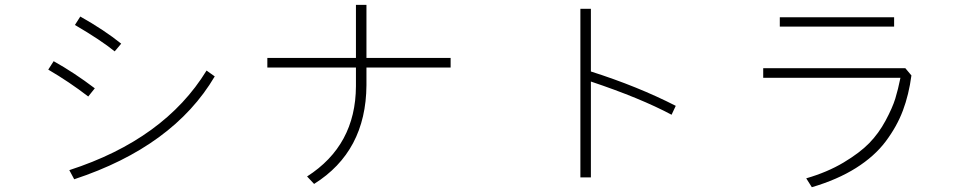

<svg xmlns="http://www.w3.org/2000/svg" viewBox="-20 -740 4040 802"><path d="M293 -635.7 315.4 -670.9Q416 -614.3 486.3 -557.6L459 -525.4Q401.4 -572.3 293 -635.7ZM181.6 -449.2 204.1 -484.4Q290 -436.5 376 -371.1L348.6 -336.9Q268.6 -398.4 181.6 -449.2ZM269.5 -29.3Q667 -158.2 842.8 -445.3L877 -420.9Q704.1 -127.9 290 8.8Z M1096.7 -458V-498H1466.8V-719.7H1510.7V-498H1862.3V-458H1510.7V-383.8Q1508.8 -107.4 1292 28.3L1262.7 -2.9Q1465.8 -132.8 1466.8 -379.9V-458Z M2404.3 1V-703.1H2448.2V-441.4Q2644.5 -378.9 2802.7 -297.9L2785.2 -260.7Q2655.3 -330.1 2448.2 -399.4V1Z M3237.3 -628.9V-668H3714.8V-628.9ZM3168 -415V-455.1H3761.7L3787.1 -424.8Q3776.4 -344.7 3751.5 -278.3Q3726.6 -211.9 3679.7 -149.4Q3632.8 -86.9 3555.2 -38.1Q3477.5 10.7 3371.1 42L3347.7 4.9Q3435.5 -20.5 3503.4 -61Q3571.3 -101.6 3610.8 -142.1Q3650.4 -182.6 3679.2 -236.3Q3708 -290 3719.7 -328.1Q3731.4 -366.2 3741.2 -415Z"/></svg>

Font: Gothic A1 ExtraLight
Style: Regular
Weight: 275
Designer: HanYang I&C Co.,Ltd.
Foundry: HanYang I&C Co.,Ltd.
Version: Version 2.50